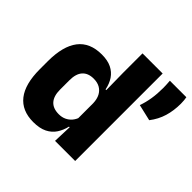

<svg xmlns="http://www.w3.org/2000/svg" viewBox="-164 -837 1025 1025"><g transform="rotate(45 349.0 -324.0)"><path d="M209.5 11.5Q123.5 11.5 79.2 -45Q35 -101.5 35 -213V-273.5Q35 -387 79.5 -445Q124 -503 214 -503Q258 -503 287.5 -488.5Q317 -474 334.8 -447.5Q352.5 -421 359.5 -385H401L365 -286Q364 -316.5 353 -337.5Q342 -358.5 322.2 -369.8Q302.5 -381 274.5 -381Q232.5 -381 210.5 -356.5Q188.5 -332 188.5 -283V-212.5Q188.5 -164 210.8 -139.2Q233 -114.5 276.5 -114.5Q299.5 -114.5 317.8 -123Q336 -131.5 348.8 -146.5Q361.5 -161.5 367.5 -180.5L405 -106.5H362Q354.5 -73.5 337 -46.5Q319.5 -19.5 288.5 -4Q257.5 11.5 209.5 11.5ZM363 0 367.5 -124.5 365 -150.5V-349.5V-371L363 -513.5V-660.5H515V0ZM694 -660.5Q695.5 -652 696.8 -640.5Q698 -629 698 -615.5Q698 -563 684.5 -518Q671 -473 640.5 -433.5L548 -455Q560 -488.5 566 -526Q572 -563.5 572 -608.5Q572 -622 571.2 -634Q570.5 -646 569.5 -660.5Z"/></g></svg>

Font: Anek Latin
Style: Bold
Weight: 700
Designer: Yesha Goshar
Foundry: Ek Type
Version: Version 1.003